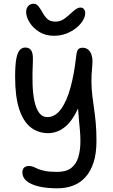

<svg xmlns="http://www.w3.org/2000/svg" viewBox="-20 -760 615 1041"><path d="M292.2 261Q231.8 261 189 250.6Q146.2 240.2 123.7 221Q101.2 201.8 101.2 174.8Q101.2 158.8 110.1 149.4Q119 140 137.8 140Q151 140 161.5 144.8Q172 149.6 186.6 156Q201.2 162.4 225.6 167.2Q250 172 289.4 172Q338 172 365.3 151.4Q392.6 130.8 404.3 92.9Q416 55 416 5Q416 -24.4 413.4 -52.1Q410.8 -79.8 407.9 -112.1Q405 -144.4 402 -186.9Q399 -229.4 398.2 -287.4L432.4 -257.8Q413.8 -189.2 390.2 -145.8Q366.6 -102.4 340.4 -78.8Q314.2 -55.2 289 -46.6Q263.8 -38 242 -38Q186.2 -38 146 -69.9Q105.8 -101.8 83.9 -169.1Q62 -236.4 62 -343Q62 -410.2 69 -444.3Q76 -478.4 88.5 -490.3Q101 -502.2 116.2 -502.2Q132 -502.2 141.8 -494.8Q151.6 -487.4 155.7 -470.2Q159.8 -453 158.2 -423.8Q155 -360.6 156.5 -306Q158 -251.4 166.9 -210.8Q175.8 -170.2 192.8 -147.6Q209.8 -125 236.8 -125Q279 -125 310.7 -168.4Q342.4 -211.8 362.6 -286.5Q382.8 -361.2 392.8 -453.6Q396 -482.4 403.3 -491.8Q410.6 -501.2 429.2 -501.2Q440.2 -501.2 450.5 -496Q460.8 -490.8 468.5 -479.4Q476.2 -468 479.6 -448.6Q483 -429.2 480 -400Q474.8 -349.2 475.8 -311.1Q476.8 -273 480.8 -239.5Q484.8 -206 489.9 -171.5Q495 -137 499 -94.9Q503 -52.8 503 5Q503 72.2 487.3 120.7Q471.6 169.2 443.4 200.3Q415.2 231.4 376.6 246.2Q338 261 292.2 261ZM272 -566Q226.2 -566 192.2 -587.5Q158.2 -609 140 -639.1Q121.8 -669.2 121.8 -694Q121.8 -716 133.4 -727.9Q145 -739.8 162.8 -739.8Q178.2 -739.8 189.8 -724.4Q201.4 -709 213.8 -686.6Q225 -667.4 239.3 -655.1Q253.6 -642.8 281.6 -642.8Q295.2 -642.8 307.3 -647.2Q319.4 -651.6 330.4 -659.4Q341.4 -667.2 350.6 -675.6Q363.2 -686.4 373.7 -696.1Q384.2 -705.8 394.7 -712.4Q405.2 -719 416.2 -719Q428.4 -719 435.2 -710.4Q442 -701.8 442 -689Q442 -669.8 429.4 -648.7Q416.8 -627.6 393.5 -608.7Q370.2 -589.8 339.3 -577.9Q308.4 -566 272 -566Z"/></svg>

Font: Shantell Sans Light
Style: Regular
Weight: 300
Designer: Stephen Nixon, Anya Danilova, Shantell Martin
Foundry: Arrow Type
Version: Version 1.011;[c5ecc13dd]